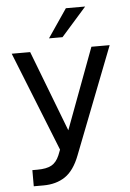

<svg xmlns="http://www.w3.org/2000/svg" viewBox="-58 -743 644 948"><g transform="rotate(-5 264.0 -269.0)"><path d="M400.5 -700.5 276 -559.5H209L305 -700.5ZM70.5 81.5H95Q140.5 81.5 165.2 68Q190 54.5 204.5 20.5L215.5 -7.5L19 -500H110.5L264.5 -99L414 -500H504.5L299 28.5Q271 101.5 226.5 131.5Q182 161.5 118 161.5H70.5Z"/></g></svg>

Font: Overused Grotesk
Style: Regular
Weight: 450
Version: Version 0.004